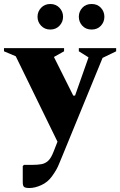

<svg xmlns="http://www.w3.org/2000/svg" viewBox="-65 -701 602 962"><path d="M83 241Q60 241 54.5 234.5Q49 228 49 212V131L55 125H99Q124 125 143 121.5Q162 118 176.5 104.5Q191 91 203 60L223 9L14 -419L-45 -444V-460H256V-444L206 -416V-414L302 -222H311L378 -412V-414L330 -444V-460H517V-444L449 -411L248 79Q238 102 232 117.5Q226 133 218 147.5Q210 162 195 183Q174 212 142 226.5Q110 241 83 241ZM187 -553Q159 -553 141 -572Q123 -591 123 -617Q123 -643 141 -662Q159 -681 187 -681Q215 -681 233 -662Q251 -643 251 -617Q251 -591 233 -572Q215 -553 187 -553ZM394 -553Q365 -553 347.5 -572Q330 -591 330 -617Q330 -643 347.5 -662Q365 -681 394 -681Q423 -681 440.5 -662Q458 -643 458 -617Q458 -591 440.5 -572Q423 -553 394 -553Z"/></svg>

Font: Spectral ExtraBold
Style: Regular
Weight: 800
Designer: Jean-Baptiste Levee
Foundry: Production Type
Version: Version 2.001